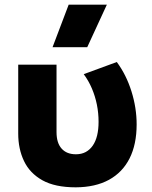

<svg xmlns="http://www.w3.org/2000/svg" viewBox="-20 -787 650 822"><path d="M304.5 15Q215.5 15 161.5 -15.2Q107.5 -45.5 82.8 -97.5Q58 -149.5 58 -215V-510H222V-221.5Q222 -175 243.8 -150.8Q265.5 -126.5 305 -126.5Q329 -126.5 347 -136.2Q365 -146 377.2 -163.8Q389.5 -181.5 395.8 -207.2Q402 -233 402 -265Q402 -303 394.8 -339Q387.5 -375 373.5 -408Q359.5 -441 338.5 -469.5L480 -521.5Q520.5 -467 542.8 -396Q565 -325 565 -254.5Q565 -169 534.8 -109Q504.5 -49 446.5 -17.2Q388.5 14.5 304.5 15ZM205 -585 274 -767H437.5L353.5 -585Z"/></svg>

Font: Geologica Thin Roman
Style: Bold
Weight: 700
Version: Version 1.010;gftools[0.9.28]